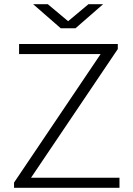

<svg xmlns="http://www.w3.org/2000/svg" viewBox="-20 -896 636 916"><path d="M47 0V-25L460 -638H71V-686H542V-662L128 -48H550V0ZM270 -761 138 -876H208L318 -784H292L402 -876H472L340 -761Z"/></svg>

Font: Chivo Medium Thin
Style: Regular
Weight: 250
Version: Version 2.002